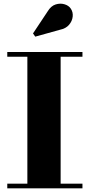

<svg xmlns="http://www.w3.org/2000/svg" viewBox="-20 -1036 494 1056"><path d="M20 0V-26H130.5V-724H20V-750H433.5V-724H313.5V-26H433.5V0ZM174 -834.5 161.5 -852 242.5 -974Q260.5 -1003.5 286 -1011.5Q311.5 -1019.5 334.8 -1012.5Q358 -1005.5 369 -989Q382.5 -969.5 379.8 -944.5Q377 -919.5 359.5 -899.2Q342 -879 310.5 -872.5Z"/></svg>

Font: Bodoni Moda 9pt ExtraBold
Style: Regular
Weight: 800
Designer: Owen Earl
Foundry: indestructible type
Version: Version 2.005